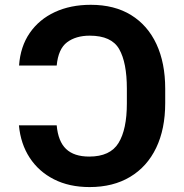

<svg xmlns="http://www.w3.org/2000/svg" viewBox="-20 -757 755 787"><path d="M57.6 -243.2H212.4Q218.3 -177.2 251 -146.2Q283.7 -115.2 345.7 -115.2Q431.6 -115.2 465.8 -170.9Q500 -226.6 500 -333V-393.1Q500 -500.5 468.5 -555.7Q437 -610.8 347.7 -610.8Q291 -610.8 254.9 -583.7Q218.8 -556.6 212.4 -488.3H58.1Q63.5 -566.4 102.1 -622.1Q140.6 -677.7 204.8 -707.5Q269 -737.3 352.1 -737.3Q449.2 -737.3 517.3 -695.3Q585.4 -653.3 621.3 -576.2Q657.2 -499 657.2 -393.1V-334.5Q657.2 -228 620.1 -150.9Q583 -73.7 513.4 -32Q443.8 9.8 347.2 9.8Q263.7 9.8 201.2 -22Q138.7 -53.7 101.6 -110.6Q64.5 -167.5 57.6 -243.2Z"/></svg>

Font: Inter Tight
Style: Bold
Weight: 700
Designer: Rasmus Andersson
Foundry: rsms
Version: Version 3.004; ttfautohint (v1.8.4.7-5d5b)